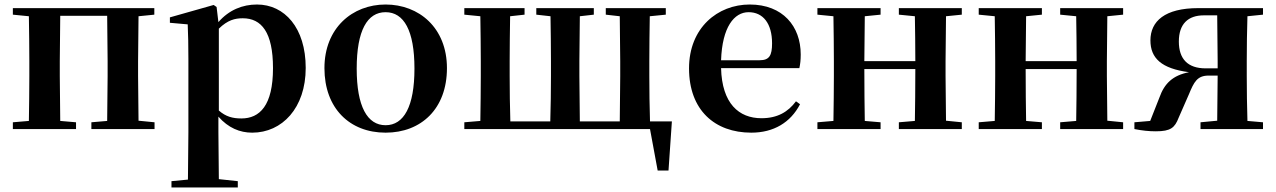

<svg xmlns="http://www.w3.org/2000/svg" viewBox="-20 -572 5656 851"><path d="M37 -507 108 -500C109 -442 110 -357 110 -301V-235C110 -179 109 -94 108 -36L37 -30V0H317V-30L247 -36L245 -235V-301L247 -502H455L457 -301V-235L455 -36L385 -30V0H665V-30L594 -37L592 -235V-301L594 -500L664 -507V-536H37Z M1098 16C1230 16 1335 -93 1335 -271C1335 -449 1241 -552 1119 -552C1055 -552 995 -528 948 -474L940 -541L927 -550L733 -495V-471L812 -464C814 -415 815 -375 815 -309V14L813 224L740 231V259H1034V231L950 222L948 13V-55C992 -5 1043 16 1098 16ZM950 -445C989 -483 1021 -491 1056 -491C1139 -491 1190 -429 1190 -270C1190 -104 1131 -47 1050 -47C1011 -47 981 -55 950 -82Z M1689 16C1847 16 1961 -90 1961 -270C1961 -449 1837 -552 1689 -552C1542 -552 1418 -448 1418 -270C1418 -92 1530 16 1689 16ZM1689 -17C1608 -17 1561 -100 1561 -268C1561 -437 1608 -518 1689 -518C1770 -518 1817 -437 1817 -268C1817 -100 1770 -17 1689 -17Z M2038 0H2861L2895 184H2943L2958 -34H2861C2859 -91 2858 -178 2858 -235V-301C2858 -356 2859 -442 2860 -500L2931 -507V-536H2665V-507L2727 -500L2729 -301V-235L2727 -34H2550L2548 -235V-301L2550 -500L2612 -507V-536H2357V-507L2420 -500C2421 -443 2422 -357 2422 -301V-235C2422 -178 2421 -91 2419 -34H2242C2240 -91 2239 -178 2239 -235V-301C2239 -356 2240 -442 2241 -500L2305 -507V-536H2038V-507L2109 -500C2110 -442 2111 -357 2111 -301V-235C2111 -179 2110 -94 2109 -36L2038 -30Z M3310 16C3409 16 3484 -29 3526 -110L3508 -123C3473 -76 3426 -48 3355 -48C3255 -48 3180 -113 3176 -270H3523C3527 -288 3529 -306 3529 -331C3529 -455 3450 -552 3303 -552C3161 -552 3034 -449 3034 -269C3034 -84 3148 16 3310 16ZM3176 -305C3181 -452 3234 -518 3298 -518C3362 -518 3402 -468 3402 -380C3402 -326 3390 -305 3347 -305Z M3964 -507 4035 -500C4036 -445 4037 -363 4037 -301H3811L3813 -500L3883 -507V-536H3603V-507L3674 -500C3675 -442 3676 -357 3676 -301V-235C3676 -179 3675 -94 3674 -36L3603 -30V0H3883V-30L3813 -36C3812 -94 3811 -182 3811 -266H4037C4037 -182 4036 -94 4035 -36L3964 -30V0H4243V-30L4173 -37L4171 -235V-301L4173 -500L4243 -507V-536H3964Z M4679 -507 4750 -500C4751 -445 4752 -363 4752 -301H4526L4528 -500L4598 -507V-536H4318V-507L4389 -500C4390 -442 4391 -357 4391 -301V-235C4391 -179 4390 -94 4389 -36L4318 -30V0H4598V-30L4528 -36C4527 -94 4526 -182 4526 -266H4752C4752 -182 4751 -94 4750 -36L4679 -30V0H4958V-30L4888 -37L4886 -235V-301L4888 -500L4958 -507V-536H4679Z M5301 0H5578V-30L5509 -36C5507 -94 5506 -179 5506 -235V-301C5506 -357 5507 -443 5509 -500L5578 -507V-536H5291C5143 -536 5079 -478 5079 -393C5079 -314 5128 -268 5250 -252C5178 -238 5141 -202 5119 -140L5078 -36L5008 -30V0C5043 7 5073 10 5103 10C5169 10 5187 -6 5204 -50L5250 -155C5272 -208 5286 -237 5337 -237H5377L5375 -37L5301 -30ZM5377 -269H5324C5244 -269 5205 -311 5205 -388C5205 -466 5246 -504 5316 -504H5375L5377 -301Z"/></svg>

Font: GenRyuMin2 TW B
Style: Regular
Weight: 700
Version: Version 2.100;PS 2.1;hotconv 16.6.51;makeotf.lib2.5.65220 DE